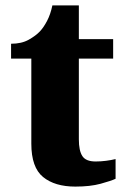

<svg xmlns="http://www.w3.org/2000/svg" viewBox="-20 -681 467 711"><path d="M259 10Q183 10 139.5 -25.5Q96 -61 96 -149V-464H21V-519Q60 -519 86.5 -534Q113 -549 128 -565Q142 -580 154.5 -604Q167 -628 174 -661H272V-536H399V-464H272V-165Q272 -123 285 -103Q298 -83 334 -83Q353 -83 372.5 -85.5Q392 -88 408 -92V-19Q391 -11 352.5 -0.5Q314 10 259 10Z"/></svg>

Font: Noto Serif Hebrew ExtraBold
Style: Regular
Weight: 800
Version: Version 2.003